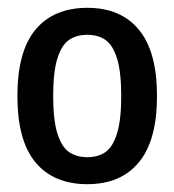

<svg xmlns="http://www.w3.org/2000/svg" viewBox="-20 -768 446 491"><path d="M24.5 -522.5Q24.5 -637 71 -692.5Q117.5 -748 203.5 -748Q289 -748 335.2 -692Q381.5 -636 381.5 -522.5Q381.5 -409 335.2 -353Q289 -297 203.5 -297Q117.5 -297 71 -352.5Q24.5 -408 24.5 -522.5ZM290 -522.5Q290 -583.5 279.5 -617.8Q269 -652 250.2 -665.5Q231.5 -679 203.5 -679Q175 -679 156 -665.5Q137 -652 126.5 -617.8Q116 -583.5 116 -522.5Q116 -462 126.5 -427.5Q137 -393 156.2 -379.5Q175.5 -366 203.5 -366Q231.5 -366 250.2 -379.5Q269 -393 279.5 -427.5Q290 -462 290 -522.5Z"/></svg>

Font: Encode Sans Condensed Medium
Style: Regular
Weight: 500
Width: 3
Designer: Multiple Designers
Foundry: Impallari Type
Version: Version 2.000